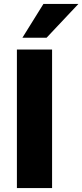

<svg xmlns="http://www.w3.org/2000/svg" viewBox="-20 -957 419 977"><path d="M66 0V-705H245V0ZM94 -765 201 -937H379L217 -765Z"/></svg>

Font: Nunito Sans 10pt SemiCondensed Black
Style: Regular
Weight: 900
Width: 4
Designer: Vernon Adams
Foundry: Vernon Adams
Version: Version 3.101;gftools[0.9.27]